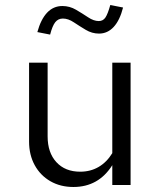

<svg xmlns="http://www.w3.org/2000/svg" viewBox="-20 -738 640 766"><path d="M273 8Q221 8 181 -15Q141 -38 118.5 -79Q96 -120 96 -173V-488H170V-194Q170 -129 205 -91Q240 -53 300 -53Q341 -53 373.5 -72Q406 -91 428 -127V-488H501V0H428V-79Q373 8 273 8ZM180 -600 129 -610Q143 -661 168 -687.5Q193 -714 229 -714Q258 -714 283.5 -699Q309 -684 331.5 -669Q354 -654 374 -654Q391 -654 400.5 -668Q410 -682 420 -718L471 -708Q458 -657 433.5 -630.5Q409 -604 375 -604Q347 -604 322 -619Q297 -634 274.5 -649Q252 -664 231 -664Q212 -664 200.5 -649.5Q189 -635 180 -600Z"/></svg>

Font: Red Hat Mono
Style: Regular
Weight: 300
Monospace: yes
Designer: Pentagram, MCKL
Foundry: Pentagram, MCKL
Version: Version 1.023